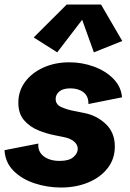

<svg xmlns="http://www.w3.org/2000/svg" viewBox="-22 -816 575 849"><path d="M247.6 13.2Q187 13.2 130.9 -5.4Q74.7 -23.9 37.8 -60.8Q1 -97.7 -2 -151.9L147.5 -181.2Q144.5 -146 170.9 -125.2Q197.3 -104.5 242.2 -104.5Q282.7 -104.5 302.2 -121.1Q321.8 -137.7 321.8 -158.2Q321.8 -176.3 305.2 -190.4Q288.6 -204.6 257.3 -210.4L218.3 -218.3Q185.1 -224.6 147.9 -239.5Q110.8 -254.4 85 -283.7Q59.1 -313 59.1 -361.8Q59.1 -413.6 88.9 -453.9Q118.7 -494.1 169.9 -517.3Q221.2 -540.5 284.2 -540.5Q341.3 -540.5 393.3 -521.5Q445.3 -502.4 479.5 -467.5Q513.7 -432.6 517.6 -385.7L369.1 -356Q369.6 -390.6 347.2 -408Q324.7 -425.3 289.1 -425.3Q256.8 -425.3 240.5 -411.6Q224.1 -397.9 224.1 -378.4Q224.1 -354.5 247.6 -343.3Q271 -332 303.7 -325.7L350.1 -316.4Q405.8 -305.7 445.8 -267.6Q485.8 -229.5 485.8 -168.5Q485.8 -113.3 454.1 -72.5Q422.4 -31.7 368.4 -9.3Q314.5 13.2 247.6 13.2ZM231 -584.5 127 -650.4 272.9 -795.9H424.8L518.6 -634.8L393.1 -584.5L341.3 -728.5Z"/></svg>

Font: Schibsted Grotesk ExtraBold
Style: Italic
Weight: 800
Italic angle: -12°
Designer: Bakken & Baeck AS, Henrik Kongsvoll
Foundry: Schibsted ASA
Version: Version 1.100; ttfautohint (v1.8.4.7-5d5b);gftools[0.9.25]